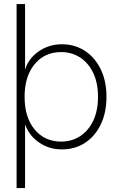

<svg xmlns="http://www.w3.org/2000/svg" viewBox="-20 -748 592 972"><path d="M293.5 8.3Q228 8.3 177.7 -26.6Q127.4 -61.5 107.4 -117.2H106.9V204.1H64V-727.5H106.9V-397H107.4Q125 -452.6 176.5 -488.3Q228 -523.9 293.5 -523.9Q358.9 -523.9 409.7 -490.7Q460.4 -457.5 489.7 -397.7Q519 -337.9 519 -257.8Q519 -177.7 490 -117.7Q460.9 -57.6 410.2 -24.7Q359.4 8.3 293.5 8.3ZM289.6 -31.2Q342.8 -31.2 385 -58.3Q427.2 -85.4 451.7 -136.2Q476.1 -187 476.1 -257.8Q476.1 -328.6 451.7 -379.4Q427.2 -430.2 385 -457.3Q342.8 -484.4 289.6 -484.4Q206.1 -484.4 155.3 -423.1Q104.5 -361.8 104.5 -257.8Q104.5 -153.8 155.3 -92.5Q206.1 -31.2 289.6 -31.2Z"/></svg>

Font: Inter Display ExtraLight
Style: Regular
Weight: 200
Designer: Rasmus Andersson
Foundry: rsms
Version: Version 4.000;git-a52131595